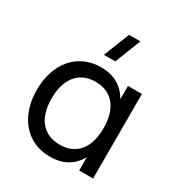

<svg xmlns="http://www.w3.org/2000/svg" viewBox="-186 -918 997 1062"><g transform="rotate(30 312.5 -387.0)"><path d="M337 -622.5H264.5L330 -787.5H402.5ZM555 -540V0H466V-84.5Q440 -37.5 395.8 -11.2Q351.5 15 285.5 15Q229.5 15 184 -6Q138.5 -27 106.5 -64.8Q74.5 -102.5 57.2 -154.8Q40 -207 40 -269.5Q40 -333 57.5 -385.5Q75 -438 107 -475.8Q139 -513.5 184.5 -534.2Q230 -555 285.5 -555Q351.5 -555 395.8 -528.5Q440 -502 466 -455.5V-540ZM300.5 -470.5Q258.5 -470.5 227.5 -455.8Q196.5 -441 175.8 -414.5Q155 -388 144.8 -351Q134.5 -314 134.5 -269.5Q134.5 -224 145 -187Q155.5 -150 176.2 -124Q197 -98 228 -83.8Q259 -69.5 300.5 -69.5Q343 -69.5 374 -84.2Q405 -99 425.5 -125.2Q446 -151.5 456 -188.5Q466 -225.5 466 -269.5Q466 -315.5 455.5 -352.5Q445 -389.5 424.2 -415.8Q403.5 -442 372.5 -456.2Q341.5 -470.5 300.5 -470.5Z"/></g></svg>

Font: Vela Sans Med
Style: Regular
Weight: 500
Designer: Principal design: Mikhail Sharanda - project Manrope.
Design modification: Ravid Balaliev
Foundry: Mikhail Sharanda
Version: Version 1.001